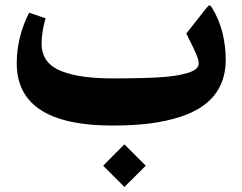

<svg xmlns="http://www.w3.org/2000/svg" viewBox="-20 -476 918 728"><path d="M371.1 152.3 451.7 232.9 532.7 152.3 451.7 71.3ZM406.7 0C510.7 0 594.2 -9.8 667 -34.2C772.5 -69.3 835.9 -137.2 835.9 -249.5C835.4 -323.7 818.8 -388.7 785.2 -444.3C780.8 -452.1 777.8 -455.6 774.4 -455.6C773.9 -455.6 771 -455.6 761.2 -443.8L686.5 -349.1C692.9 -335.4 708.5 -303.7 714.4 -292C717.3 -285.2 720.7 -277.8 724.1 -270C731 -254.4 733.4 -243.7 733.4 -235.4C733.4 -227.1 729.5 -220.2 722.2 -213.9C707 -201.2 673.8 -193.4 638.2 -188C620.1 -185.5 598.1 -183.6 572.3 -182.1C546.4 -180.7 521.5 -180.2 497.6 -179.7C473.6 -179.2 446.3 -178.7 414.6 -178.7C326.2 -178.7 263.7 -186.5 213.4 -206.1C163.1 -225.6 137.7 -260.3 137.7 -311C137.7 -339.4 142.6 -371.1 152.8 -406.7L90.3 -427.7C59.1 -365.7 43.5 -302.2 43.5 -236.3C43.5 -78.6 164.6 0 406.7 0Z"/></svg>

Font: Sahel
Style: Bold
Weight: 700
Foundry: Saber Rastikerdar (saber.rastikerdar@gmail.com)
Version: Version 3.4.0